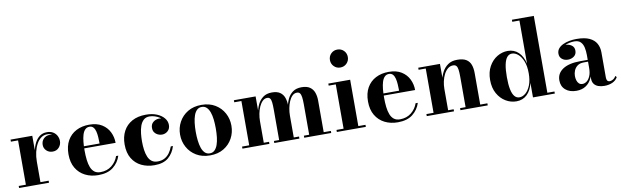

<svg xmlns="http://www.w3.org/2000/svg" viewBox="-46 -1273 5813 1797"><g transform="rotate(-10 2860.0 -374.5)"><path d="M219.5 -213.5Q219.5 -263.5 228.2 -309.5Q237 -355.5 255.2 -391.5Q273.5 -427.5 302.2 -448.5Q331 -469.5 371 -469.5Q406 -469.5 429.8 -454.8Q453.5 -440 465.5 -416.5Q477.5 -393 477.5 -367Q477.5 -332.5 454.8 -306.8Q432 -281 395 -281Q358.5 -281 335.2 -303.8Q312 -326.5 312 -358.5Q312 -394.5 335.2 -417.5Q358.5 -440.5 394.5 -440.5Q418.5 -440.5 437 -430.2Q455.5 -420 466 -403.2Q476.5 -386.5 476.5 -367H457Q457 -389 446.2 -407.8Q435.5 -426.5 415.5 -438Q395.5 -449.5 369 -449.5Q338 -449.5 312.5 -431.2Q287 -413 269 -380.2Q251 -347.5 241 -304.8Q231 -262 231 -213.5ZM231 -460V-19.5H309V0H24.5V-19.5H92.5V-440.5H24.5V-460Z M777 10Q707.5 10 652.8 -17.8Q598 -45.5 566.2 -99Q534.5 -152.5 534.5 -230Q534.5 -307.5 565 -361Q595.5 -414.5 649.2 -442.2Q703 -470 772.5 -470Q846 -470 893.5 -440Q941 -410 964.2 -362Q987.5 -314 987.5 -259.5H601.5V-279.5H839Q838.5 -309 836.8 -339.2Q835 -369.5 828.8 -394.8Q822.5 -420 809 -435.2Q795.5 -450.5 772.5 -450.5Q747.5 -450.5 731 -434Q714.5 -417.5 705.5 -388.2Q696.5 -359 692.8 -321Q689 -283 689 -240Q689 -191.5 693.8 -150.2Q698.5 -109 710.5 -78.5Q722.5 -48 744.5 -31Q766.5 -14 801 -14Q864.5 -14 908.2 -48.8Q952 -83.5 970.5 -137H991.5Q972 -74 919.5 -32Q867 10 777 10Z M1311 10Q1243 10 1188 -16.2Q1133 -42.5 1100.5 -95.8Q1068 -149 1068 -230Q1068 -301.5 1096.5 -355.5Q1125 -409.5 1179.8 -439.8Q1234.5 -470 1312.5 -470Q1371 -470 1415 -451.8Q1459 -433.5 1483.5 -403.8Q1508 -374 1508 -338.5Q1508 -302 1484.5 -281Q1461 -260 1429 -260Q1410 -260 1391 -268.5Q1372 -277 1359.5 -294Q1347 -311 1347 -337.5Q1347 -373 1371.8 -392.8Q1396.5 -412.5 1429 -412.5Q1459.5 -412.5 1483.2 -393.2Q1507 -374 1507 -338.5H1488Q1488 -363 1474.5 -383Q1461 -403 1439 -417.5Q1417 -432 1391.8 -440Q1366.5 -448 1342.5 -448Q1307 -448 1285.2 -427.5Q1263.5 -407 1252.2 -374.2Q1241 -341.5 1237 -303.5Q1233 -265.5 1233 -230Q1233 -187 1238.2 -149Q1243.5 -111 1255.8 -81.8Q1268 -52.5 1290 -36Q1312 -19.5 1345.5 -19.5Q1384.5 -19.5 1412.2 -34.8Q1440 -50 1459.2 -76.5Q1478.5 -103 1490.5 -137H1511Q1491.5 -71.5 1444 -30.8Q1396.5 10 1311 10Z M1839.5 10Q1764 10 1709.2 -23Q1654.5 -56 1624.8 -110.5Q1595 -165 1595 -230Q1595 -295 1624.8 -349.5Q1654.5 -404 1709.2 -437Q1764 -470 1839.5 -470Q1915 -470 1969.5 -437Q2024 -404 2053.5 -349.5Q2083 -295 2083 -230Q2083 -165 2053.5 -110.5Q2024 -56 1969.5 -23Q1915 10 1839.5 10ZM1839.5 -9.5Q1867 -9.5 1885.2 -27Q1903.5 -44.5 1914.5 -75.2Q1925.5 -106 1930 -145.8Q1934.5 -185.5 1934.5 -230Q1934.5 -275 1930 -314.8Q1925.5 -354.5 1914.5 -385Q1903.5 -415.5 1885.2 -433Q1867 -450.5 1839.5 -450.5Q1812 -450.5 1793.5 -433Q1775 -415.5 1764.2 -385Q1753.5 -354.5 1748.8 -314.8Q1744 -275 1744 -230Q1744 -185.5 1748.8 -145.8Q1753.5 -106 1764.2 -75.2Q1775 -44.5 1793.5 -27Q1812 -9.5 1839.5 -9.5Z M2353.5 -460V-19.5H2403.5V0H2147V-19.5H2215V-440.5H2147V-460ZM2638.5 -319.5V-19.5H2688.5V0H2450V-19.5H2499.5V-309Q2499.5 -351 2496.5 -377.2Q2493.5 -403.5 2484.5 -415.5Q2475.5 -427.5 2457.5 -427.5Q2433 -427.5 2413.8 -409.2Q2394.5 -391 2381 -361Q2367.5 -331 2360.5 -295.5Q2353.5 -260 2353.5 -225.5L2341.5 -224Q2341.5 -260 2348.5 -302.2Q2355.5 -344.5 2373.8 -382.8Q2392 -421 2425 -445.5Q2458 -470 2509 -470Q2558.5 -470 2586.5 -450.5Q2614.5 -431 2626.5 -397Q2638.5 -363 2638.5 -319.5ZM2923 -319.5V-19.5H2991V0H2734.5V-19.5H2785V-309Q2785 -351 2781.2 -377.2Q2777.5 -403.5 2767.8 -415.5Q2758 -427.5 2740 -427.5Q2715 -427.5 2696.2 -409.2Q2677.5 -391 2664.5 -361Q2651.5 -331 2645 -295.5Q2638.5 -260 2638.5 -225.5L2626 -224Q2626 -260 2632.5 -302.2Q2639 -344.5 2656.2 -382.8Q2673.5 -421 2706.2 -445.5Q2739 -470 2791.5 -470Q2840.5 -470 2869.2 -450.5Q2898 -431 2910.5 -397Q2923 -363 2923 -319.5Z M3182 -588.5Q3146.5 -588.5 3122 -613.2Q3097.5 -638 3097.5 -673.5Q3097.5 -710 3122 -734.5Q3146.5 -759 3182 -759Q3218.5 -759 3243 -734.5Q3267.5 -710 3267.5 -673.5Q3267.5 -638 3243 -613.2Q3218.5 -588.5 3182 -588.5ZM3252 -460V-19.5H3320V0H3044.5V-19.5H3112V-440.5H3044.5V-460Z M3623.5 10Q3554 10 3499.2 -17.8Q3444.5 -45.5 3412.8 -99Q3381 -152.5 3381 -230Q3381 -307.5 3411.5 -361Q3442 -414.5 3495.8 -442.2Q3549.5 -470 3619 -470Q3692.5 -470 3740 -440Q3787.5 -410 3810.8 -362Q3834 -314 3834 -259.5H3448V-279.5H3685.5Q3685 -309 3683.2 -339.2Q3681.5 -369.5 3675.2 -394.8Q3669 -420 3655.5 -435.2Q3642 -450.5 3619 -450.5Q3594 -450.5 3577.5 -434Q3561 -417.5 3552 -388.2Q3543 -359 3539.2 -321Q3535.5 -283 3535.5 -240Q3535.5 -191.5 3540.2 -150.2Q3545 -109 3557 -78.5Q3569 -48 3591 -31Q3613 -14 3647.5 -14Q3711 -14 3754.8 -48.8Q3798.5 -83.5 3817 -137H3838Q3818.5 -74 3766 -32Q3713.5 10 3623.5 10Z M4105.5 -460V-19.5H4158V0H3899V-19.5H3967V-440.5H3899V-460ZM4410.5 -319.5V-19.5H4478.5V0H4219V-19.5H4271.5V-307Q4271.5 -349 4268 -375Q4264.5 -401 4254.2 -413Q4244 -425 4223 -425Q4195 -425 4173 -406.8Q4151 -388.5 4136 -358.8Q4121 -329 4113.2 -293.5Q4105.5 -258 4105.5 -223.5L4090.5 -222.5Q4090.5 -258 4098.8 -300.8Q4107 -343.5 4127 -382Q4147 -420.5 4181.8 -445.2Q4216.5 -470 4269.5 -470Q4326.5 -470 4356.8 -450.5Q4387 -431 4398.8 -397Q4410.5 -363 4410.5 -319.5Z M4750.5 9.5Q4697 9.5 4649.2 -19Q4601.5 -47.5 4571.5 -101Q4541.5 -154.5 4541.5 -229.5Q4541.5 -304.5 4571.5 -358.2Q4601.5 -412 4649.2 -440.8Q4697 -469.5 4750.5 -469.5Q4811 -469.5 4851.8 -430.2Q4892.5 -391 4908.5 -321V-730.5H4840.5V-750H5048.5V-19.5H5116V0H4908.5V-138Q4892.5 -68.5 4852 -29.5Q4811.5 9.5 4750.5 9.5ZM4785 -22.5Q4815 -22.5 4843.2 -46.2Q4871.5 -70 4890 -116.2Q4908.5 -162.5 4908.5 -229.5Q4908.5 -297.5 4890 -344Q4871.5 -390.5 4843.2 -414.2Q4815 -438 4785 -438Q4757 -438 4738.2 -415.5Q4719.5 -393 4710 -346.8Q4700.5 -300.5 4700.5 -229.5Q4700.5 -158.5 4710 -112.8Q4719.5 -67 4738.2 -44.8Q4757 -22.5 4785 -22.5Z M5586 10Q5553.5 10 5528.2 0.8Q5503 -8.5 5488.5 -28.2Q5474 -48 5474 -79V-304.5Q5474 -340.5 5467 -373.8Q5460 -407 5439.8 -428Q5419.5 -449 5379.5 -449Q5358.5 -449 5334.2 -444.2Q5310 -439.5 5288.2 -429Q5266.5 -418.5 5252.5 -401.8Q5238.5 -385 5238.5 -361H5215Q5215 -392.5 5238.8 -411.8Q5262.5 -431 5293.5 -431Q5326.5 -431 5351 -413.5Q5375.5 -396 5375.5 -363Q5375.5 -327.5 5350.5 -309.2Q5325.5 -291 5293.5 -291Q5259.5 -291 5236.8 -309.8Q5214 -328.5 5214 -361Q5214 -389 5230.5 -409.2Q5247 -429.5 5274.5 -442.5Q5302 -455.5 5335.8 -461.8Q5369.5 -468 5403.5 -468Q5480 -468 5525.8 -446.8Q5571.5 -425.5 5592 -388.5Q5612.5 -351.5 5612.5 -304.5V-64.5Q5612.5 -47.5 5619.2 -36Q5626 -24.5 5644.5 -24.5Q5657 -24.5 5674.2 -34.2Q5691.5 -44 5701.5 -64L5713.5 -51.5Q5699 -22.5 5665.2 -6.2Q5631.5 10 5586 10ZM5321.5 10Q5256.5 10 5217.8 -23.2Q5179 -56.5 5179 -113.5Q5179 -180.5 5237.2 -218.8Q5295.5 -257 5402 -257H5520.5V-240H5434Q5396 -240 5373 -222.8Q5350 -205.5 5339.8 -180Q5329.5 -154.5 5329.5 -129.5Q5329.5 -105.5 5335.8 -86Q5342 -66.5 5354.8 -55Q5367.5 -43.5 5387.5 -43.5Q5408.5 -43.5 5428.2 -58.2Q5448 -73 5461 -103.8Q5474 -134.5 5474 -182H5486.5Q5486.5 -123.5 5466.5 -80.5Q5446.5 -37.5 5409.5 -13.8Q5372.5 10 5321.5 10Z"/></g></svg>

Font: Bodoni Moda
Style: Bold
Weight: 700
Designer: Owen Earl
Foundry: indestructible type
Version: Version 2.005